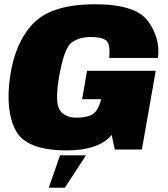

<svg xmlns="http://www.w3.org/2000/svg" viewBox="-20 -701 788 900"><path d="M293 4Q442.5 4 503.5 -68.5L518 0H645L710 -369H388L365 -236H462.5L455.5 -239.5Q441.5 -184 416 -166.8Q390.5 -149.5 340 -149.5Q285.5 -149.5 261.2 -183.5Q237 -217.5 255.5 -332.5Q279.5 -475.5 315.8 -501.5Q352 -527.5 405 -527.5Q455 -527.5 476.5 -512.2Q498 -497 492 -429.5H720.5Q732 -522.5 673.8 -601.8Q615.5 -681 426.5 -681Q223 -681 136.5 -591.8Q50 -502.5 27 -340Q4.5 -181 54.2 -88.5Q104 4 293 4ZM208.5 179H284L383 27H261.5Z"/></svg>

Font: Anybody UltraCondensed Thin Black
Style: Italic
Weight: 900
Italic angle: -10°
Version: Version 1.111